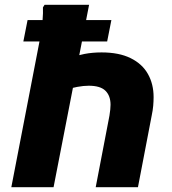

<svg xmlns="http://www.w3.org/2000/svg" viewBox="-20 -780 716 800"><path d="M444.1 -696.4 426.5 -607.2H77.3L94.9 -696.4ZM203.2 0H27.2L141.9 -593.6Q146.6 -616.4 150.8 -643.5Q155.1 -670.6 157.5 -698.1Q159.9 -725.6 158.9 -749.2L165.7 -760H351.2ZM267.2 -537.6Q298.4 -548.7 331.8 -555.2Q365.1 -561.6 403.2 -561.6Q476 -561.6 524.3 -537.7Q572.6 -513.9 596.3 -471.8Q620 -429.8 620 -375.6Q620 -358.5 618.4 -339.3Q616.7 -320.1 612 -298L554.8 0H378.8L436 -298Q438.3 -311.5 439.4 -323.2Q440.6 -334.9 440.6 -343.4Q440.6 -380.9 419.4 -401.8Q398.2 -422.8 349.6 -422.8Q328.3 -422.8 302.1 -418Q275.9 -413.2 251.6 -404.8Z"/></svg>

Font: Kufam
Style: Italic
Weight: 400
Italic angle: -11°
Designer: Artur Schmal
Foundry: Original Type
Version: Version 1.301; ttfautohint (v1.8.3)